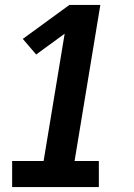

<svg xmlns="http://www.w3.org/2000/svg" viewBox="-20 -755 540 775"><path d="M29 0V-105H156L241 -619L126 -535L72 -598L260 -735H385L281 -105H379V0Z"/></svg>

Font: Iosevka SS04 Extrabold Oblique
Style: Regular
Weight: 800
Italic angle: -9°
Monospace: yes
Designer: Belleve Invis
Foundry: Belleve Invis
Version: Version 19.0.0; ttfautohint (v1.8.4)